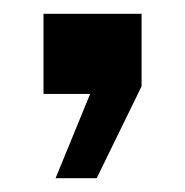

<svg xmlns="http://www.w3.org/2000/svg" viewBox="-20 -136 268 278"><path d="M60.5 122 110.5 0H43V-116H185V-11L120 122Z"/></svg>

Font: Big Shoulders Stencil Display Thin
Style: Bold
Weight: 700
Version: Version 2.001